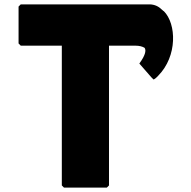

<svg xmlns="http://www.w3.org/2000/svg" viewBox="-20 -852 876 879"><path d="M667 -832H75L65 -822V-653L75 -643H263V-3L273 7H469L479 -3V-643H598C619 -643 632 -639 642 -633C651 -620 643 -596 620 -564L618 -561L673 -498L683 -488L687 -490C690 -492 693 -494 696 -497L704 -505C793 -595 788 -743 730 -801H729L721 -808C706 -823 688 -831 667 -832Z"/></svg>

Font: Hussar Woodtype
Style: Ultra
Weight: 900
Foundry: Cannot Into Space Fonts
Version: Version 1.07